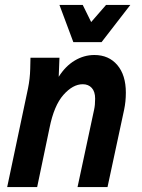

<svg xmlns="http://www.w3.org/2000/svg" viewBox="-20 -755 575 775"><path d="M9 0 93 -398Q101 -437 102 -477L103 -522H220L217 -445Q244 -488 281.5 -510.5Q319 -533 361 -533Q419 -533 453.5 -492.5Q488 -452 488 -381Q488 -345 481 -312L414 0H293L360 -313Q362 -322 363 -333Q364 -344 364 -357Q364 -385 350.5 -400Q337 -415 314 -415Q274 -415 236 -372Q198 -329 180 -239L130 0ZM220 -735H314L348 -666L408 -735H506L390 -585H276Z"/></svg>

Font: Radio Canada Condensed SemiBold
Style: Italic
Weight: 600
Width: 3
Italic angle: -12°
Designer: Charles Daoud, Etienne Aubert Bonn, Alexandre Saumier Demers, Jacques Le Bailly
Foundry: Radio-Canada
Version: Version 2.104; ttfautohint (v1.8.4.7-5d5b);gftools[0.9.28.de